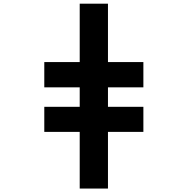

<svg xmlns="http://www.w3.org/2000/svg" viewBox="-20 -831 1040 1069"><path d="M226.6 -96.7V-236.3H423.8V-344.7H226.6V-485.4H423.8V-810.5H581.1V-485.4H778.3V-344.7H581.1V-236.3H778.3V-96.7H581.1V218.8H423.8V-96.7Z"/></svg>

Font: Gen Shin Gothic Monospace Heavy
Style: Bold
Weight: 800
Designer: [Source Han Sans]
Ryoko NISHIZUKA  (kana & ideographs); Paul D. Hunt (Latin, Greek & Cyrillic); Wenlong ZHANG  (bopomofo
Version: Version 1.002.20150607